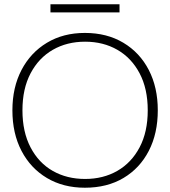

<svg xmlns="http://www.w3.org/2000/svg" viewBox="-20 -866 796 898"><path d="M377 12Q276 12 199.5 -33.5Q123 -79 80.5 -160.5Q38 -242 38 -350Q38 -457 80.5 -538.5Q123 -620 199.5 -666Q276 -712 377 -712Q480 -712 557 -666Q634 -620 676 -538.5Q718 -457 718 -350Q718 -242 676 -160.5Q634 -79 557.5 -33.5Q481 12 377 12ZM378 -29Q463 -29 529 -67Q595 -105 633 -177Q671 -249 671 -350Q671 -451 633 -523Q595 -595 529 -633Q463 -671 378 -671Q293 -671 227 -633Q161 -595 123 -523Q85 -451 85 -350Q85 -249 123 -176.5Q161 -104 227 -66.5Q293 -29 378 -29ZM216 -808V-846H539V-808Z"/></svg>

Font: DM Sans 36pt ExtraLight
Style: Regular
Weight: 250
Designer: Colophon Foundry, Jonny Pinhorn
Foundry: Colophon Foundry
Version: Version 4.004;gftools[0.9.30]